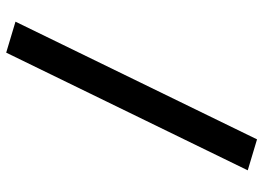

<svg xmlns="http://www.w3.org/2000/svg" viewBox="-135 -690 850 620"><g transform="rotate(90 290.0 -380.0)"><path d="M50 -5 430 -785 530 -755 150 25Z"/></g></svg>

Font: Otomanopee
Style: Regular
Weight: 400
Designer: Das Ende der Wildnis
Foundry: Gutenberg Labo
Version: Version 3.000